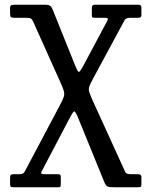

<svg xmlns="http://www.w3.org/2000/svg" viewBox="-20 -540 636 810"><path d="M507.5 183.5 369.5 -119Q359.5 -142 356.2 -153.2Q353 -164.5 357.2 -176.2Q361.5 -188 374 -211L506 -455.5Q511.5 -465 531 -465H564Q576.5 -465 576.5 -476V-507Q576.5 -520 565.5 -520H378.5Q367.5 -520 367.5 -507V-473.5Q367.5 -467.5 370.8 -466.2Q374 -465 380 -465H423Q430 -465 433.5 -463Q437 -461 433 -453L335 -269Q318 -237 313 -236.5Q308 -236 296.5 -265L205.5 -491.5Q200.5 -504.5 196.2 -510.5Q192 -516.5 186 -518.2Q180 -520 169.5 -520H39.5Q31.5 -520 27 -517.5Q22.5 -515 22.5 -506V-483Q22.5 -471.5 26 -468.2Q29.5 -465 40.5 -465H86.5Q104 -465 109.8 -462Q115.5 -459 120 -448.5L232 -199Q245 -171 249 -157.2Q253 -143.5 248.8 -130.8Q244.5 -118 231 -93L84 184.5Q80.5 190.5 74.8 192.8Q69 195 62 195H34.5Q27 195 24.8 199.2Q22.5 203.5 22.5 210.5V236.5Q22.5 245.5 25.8 247.8Q29 250 38.5 250H226.5Q233.5 250 235 246.8Q236.5 243.5 236.5 236.5V209.5Q236.5 201 234.5 198Q232.5 195 224.5 195H170Q158 195 155 192.8Q152 190.5 156 182.5L274.5 -43Q289 -71 294 -70.2Q299 -69.5 312 -37L421 230.5Q426.5 243 433.2 246.5Q440 250 463 250H560.5Q569 250 572.8 248.5Q576.5 247 576.5 239V206Q576.5 195 562.5 195H537.5Q525 195 518 193.2Q511 191.5 507.5 183.5Z"/></svg>

Font: Besley
Style: Regular
Weight: 400
Designer: Owen Earl
Foundry: indestructible type*
Version: Version 4.000